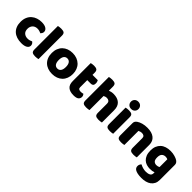

<svg xmlns="http://www.w3.org/2000/svg" viewBox="203 -1939 3366 3366"><g transform="rotate(45 1885.5 -256.5)"><path d="M326 -367Q301 -367 278.5 -359Q256 -351 239.5 -335Q223 -319 213 -295.5Q203 -272 203 -241Q203 -179 238 -149Q273 -119 325 -119Q355 -119 378 -126.5Q401 -134 418 -142Q437 -128 446.5 -112Q456 -96 456 -73Q456 -33 416.5 -9Q377 15 304 15Q241 15 190.5 -1.5Q140 -18 104.5 -50.5Q69 -83 50 -130.5Q31 -178 31 -241Q31 -307 52.5 -356Q74 -405 111 -437Q148 -469 196.5 -485Q245 -501 299 -501Q371 -501 410 -475Q449 -449 449 -408Q449 -389 440 -372.5Q431 -356 419 -344Q402 -352 378 -359.5Q354 -367 326 -367Z M640 8Q590 8 568 -8.5Q546 -25 546 -72V-652Q557 -655 577.5 -658Q598 -661 622 -661Q672 -661 694 -644.5Q716 -628 716 -581V-1Q705 2 684.5 5Q664 8 640 8Z M1328 -243Q1328 -183 1309.5 -135Q1291 -87 1256.5 -53.5Q1222 -20 1174 -2Q1126 16 1066 16Q1006 16 958 -1.5Q910 -19 875.5 -52.5Q841 -86 822.5 -134Q804 -182 804 -243Q804 -302 823 -350Q842 -398 876.5 -431.5Q911 -465 959 -483Q1007 -501 1066 -501Q1125 -501 1173 -482.5Q1221 -464 1255.5 -430.5Q1290 -397 1309 -349Q1328 -301 1328 -243ZM1066 -368Q1024 -368 1001 -335.5Q978 -303 978 -243Q978 -180 1001 -148.5Q1024 -117 1066 -117Q1108 -117 1131 -149Q1154 -181 1154 -243Q1154 -303 1131 -335.5Q1108 -368 1066 -368Z M1596 15Q1508 15 1460.5 -25Q1413 -65 1413 -155V-599Q1424 -602 1444.5 -605.5Q1465 -609 1488 -609Q1537 -609 1559 -592Q1581 -575 1581 -529V-475H1712Q1718 -464 1723.5 -447.5Q1729 -431 1729 -411Q1729 -376 1713.5 -360.5Q1698 -345 1672 -345H1581V-167Q1581 -141 1597.5 -130Q1614 -119 1644 -119Q1659 -119 1675 -121.5Q1691 -124 1703 -128Q1712 -117 1718.5 -103.5Q1725 -90 1725 -71Q1725 -33 1696.5 -9Q1668 15 1596 15Z M2288 -1Q2277 2 2256.5 5Q2236 8 2212 8Q2162 8 2140 -8.5Q2118 -25 2118 -72V-294Q2118 -335 2097.5 -351.5Q2077 -368 2047 -368Q2027 -368 2010.5 -363Q1994 -358 1980 -350V-1Q1969 2 1948.5 5Q1928 8 1904 8Q1854 8 1832 -8.5Q1810 -25 1810 -72V-652Q1821 -655 1841.5 -658Q1862 -661 1886 -661Q1936 -661 1958 -644.5Q1980 -628 1980 -581V-482Q2000 -490 2025 -495.5Q2050 -501 2079 -501Q2178 -501 2233 -451.5Q2288 -402 2288 -304V-1Z M2397 -479Q2408 -482 2428.5 -485Q2449 -488 2473 -488Q2523 -488 2545 -471.5Q2567 -455 2567 -408V-1Q2556 2 2535.5 5Q2515 8 2491 8Q2441 8 2419 -8.5Q2397 -25 2397 -72ZM2389 -621Q2389 -659 2414.5 -685Q2440 -711 2482 -711Q2524 -711 2549.5 -685Q2575 -659 2575 -621Q2575 -583 2549.5 -557Q2524 -531 2482 -531Q2440 -531 2414.5 -557Q2389 -583 2389 -621Z M3153 -1Q3142 2 3121.5 5Q3101 8 3077 8Q3027 8 3005 -8.5Q2983 -25 2983 -72V-308Q2983 -339 2964.5 -353.5Q2946 -368 2916 -368Q2896 -368 2878.5 -363Q2861 -358 2845 -350V-1Q2834 2 2813.5 5Q2793 8 2769 8Q2719 8 2697 -8.5Q2675 -25 2675 -72V-373Q2675 -400 2686.5 -417Q2698 -434 2718 -448Q2752 -472 2803.5 -486.5Q2855 -501 2918 -501Q3031 -501 3092 -451.5Q3153 -402 3153 -313Z M3558 -37Q3538 -29 3513.5 -24.5Q3489 -20 3459 -20Q3414 -20 3373.5 -32.5Q3333 -45 3302.5 -73.5Q3272 -102 3254 -147Q3236 -192 3236 -257Q3236 -317 3254.5 -362.5Q3273 -408 3306.5 -439Q3340 -470 3388 -485.5Q3436 -501 3495 -501Q3523 -501 3550 -497Q3577 -493 3600.5 -486Q3624 -479 3643 -471Q3662 -463 3675 -454Q3695 -440 3706.5 -422.5Q3718 -405 3718 -378V-7Q3718 46 3698.5 84.5Q3679 123 3644.5 148.5Q3610 174 3563.5 186Q3517 198 3464 198Q3410 198 3369 189.5Q3328 181 3304 165Q3268 141 3268 97Q3268 74 3277.5 55Q3287 36 3299 27Q3328 43 3364.5 54Q3401 65 3441 65Q3494 65 3526 47Q3558 29 3558 -11ZM3491 -147Q3511 -147 3526.5 -151.5Q3542 -156 3555 -164V-356Q3544 -361 3532.5 -364.5Q3521 -368 3502 -368Q3459 -368 3432 -341.5Q3405 -315 3405 -256Q3405 -193 3429.5 -170Q3454 -147 3491 -147Z"/></g></svg>

Font: Baloo Thambi 2 ExtraBold
Style: Regular
Weight: 800
Designer: Aadarsh Rajan and Ek Type
Foundry: Ek Type
Version: Version 1.640;hotconv 1.0.111;makeotfexe 2.5.65597; ttfautoh